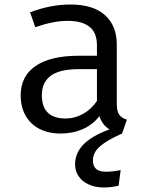

<svg xmlns="http://www.w3.org/2000/svg" viewBox="-20 -571 655 838"><path d="M512.8 11.8Q462.1 34.4 434.1 54.1Q406.2 73.8 395.9 91.5Q385.6 109.2 385.6 129.2Q385.6 153.3 399 165.9Q412.3 178.5 443.1 178.5Q470.8 178.5 506.7 171.3L497.4 240Q479 243.6 465.1 245.4Q451.3 247.2 432.8 247.2Q394.9 247.2 366.4 233.8Q337.9 220.5 322.8 197.7Q307.7 174.9 307.7 146.2Q307.7 97.4 344.1 59.7Q380.5 22.1 457.9 -6.2Q426.2 -25.6 413.8 -64.1Q385.1 -26.7 341.3 -7.4Q297.4 11.8 244.6 11.8Q191.3 11.8 151.8 -8.7Q112.3 -29.2 91.3 -66.9Q70.3 -104.6 70.3 -154.9Q70.3 -238.5 135.4 -283.1Q200.5 -327.7 323.6 -327.7H403.1V-372.8Q403.1 -429.2 370.3 -454.6Q337.4 -480 274.4 -480Q213.3 -480 133.8 -452.3L111.3 -517.4Q201.5 -551.3 287.7 -551.3Q386.7 -551.3 438.2 -504.9Q489.7 -458.5 489.7 -376.9V-117.9Q489.7 -86.2 500 -71Q510.3 -55.9 533.8 -48.7ZM403.1 -269.2H325.1Q239.5 -269.2 201 -240Q162.6 -210.8 162.6 -155.9Q162.6 -53.8 266.7 -53.8Q306.7 -53.8 342.8 -74.1Q379 -94.4 403.1 -130.3Z"/></svg>

Font: Fira Code
Style: Regular
Weight: 400
Designer: Carrois Corporate, Edenspiekermann AG, Nikita Prokopov
Foundry: Carrois Corporate, Edenspiekermann AG, Nikita Prokopov
Version: Version 5.002